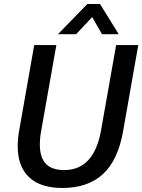

<svg xmlns="http://www.w3.org/2000/svg" viewBox="-20 -924 707 954"><path d="M68 -197Q68 -236 75 -274L150 -700H260L185 -276Q178 -240 178 -206Q178 -142 207.5 -110.5Q237 -79 299 -79Q447 -79 482 -276L557 -700H667L592 -274Q567 -129 492 -59.5Q417 10 290 10Q181 10 124.5 -43.5Q68 -97 68 -197ZM414 -904H477L570 -754H487L438 -839L358 -754H268Z"/></svg>

Font: Sarabun Medium
Style: Italic
Weight: 500
Italic angle: -10°
Designer: Suppakit Chalermlarp | Katatrad Co.,Ltd.
Foundry: Cadson Demak Co.,Ltd.
Version: Version 1.000; ttfautohint (v1.6)